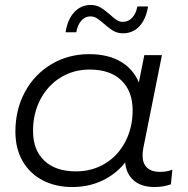

<svg xmlns="http://www.w3.org/2000/svg" viewBox="-20 -748 758 773"><path d="M674 -65 668 -6Q638 5 602 5Q549 5 518.5 -21.5Q488 -48 484 -94Q447 -47 392 -21Q337 5 271 5Q204 5 152 -22Q100 -49 71 -99.5Q42 -150 42 -218Q42 -307 80.5 -378Q119 -449 187 -489.5Q255 -530 339 -530Q414 -530 465 -500.5Q516 -471 539 -416L561 -526H632L557 -152Q554 -136 554 -122Q554 -90 572 -73Q590 -56 624 -56Q652 -56 674 -65ZM514 -304Q514 -381 468.5 -424.5Q423 -468 341 -468Q276 -468 224 -436Q172 -404 142.5 -347.5Q113 -291 113 -221Q113 -144 158.5 -101Q204 -58 286 -58Q351 -58 403 -89.5Q455 -121 484.5 -177.5Q514 -234 514 -304ZM399 -652Q382 -667 370 -674.5Q358 -682 344 -682Q322 -682 307 -664.5Q292 -647 287 -618H244Q252 -670 279 -699Q306 -728 345 -728Q367 -728 383.5 -718.5Q400 -709 422 -690Q438 -675 449.5 -667.5Q461 -660 475 -660Q497 -660 512.5 -677Q528 -694 533 -722H576Q568 -671 541.5 -642.5Q515 -614 475 -614Q453 -614 436 -624Q419 -634 399 -652Z"/></svg>

Font: Montserrat Alternates
Style: Italic
Weight: 400
Italic angle: -11.3°
Designer: Julieta Ulanovsky
Foundry: Julieta Ulanovsky
Version: Version 7.200